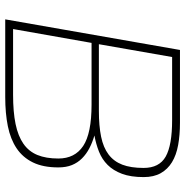

<svg xmlns="http://www.w3.org/2000/svg" viewBox="-7 -701 708 734"><g transform="rotate(90 347.0 -334.0)"><path d="M620 -203Q620 -145 601 -106Q582 -67 547 -43.5Q512 -20 462.5 -10Q413 0 351 0H54L171 -668H449Q496 -668 534.5 -661Q573 -654 600 -637.5Q627 -621 642 -594.5Q657 -568 657 -529Q657 -480 644.5 -446.5Q632 -413 610.5 -391.5Q589 -370 560 -358.5Q531 -347 498 -341Q525 -333 547 -321.5Q569 -310 585.5 -293.5Q602 -277 611 -255Q620 -233 620 -203ZM586 -203Q586 -266 538 -298Q490 -330 380 -330H144L91 -30H342Q408 -30 454 -39.5Q500 -49 529.5 -69.5Q559 -90 572.5 -123Q586 -156 586 -203ZM622 -529Q622 -589 578.5 -613.5Q535 -638 439 -638H198L149 -358H404Q461 -358 502.5 -366.5Q544 -375 570.5 -395Q597 -415 609.5 -447.5Q622 -480 622 -529Z"/></g></svg>

Font: Celebes Thin
Style: Italic
Weight: 250
Italic angle: -10°
Designer: Anugrah Pasau
Foundry: Lafontype
Version: Version 1.000; ttfautohint (v1.8.4)